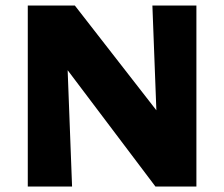

<svg xmlns="http://www.w3.org/2000/svg" viewBox="-20 -678 815 698"><path d="M81 0V-658H217L242 0ZM622 0H545L142 -534L145 -658H252L624 -180ZM694 -658V0H559L534 -658Z"/></svg>

Font: Ysabeau Office Black
Style: Regular
Weight: 900
Designer: Christian Thalmann (Catharsis Fonts)
Version: Version 2.001;gftools[0.9.30]; featfreeze: tnum,lnum,ss02